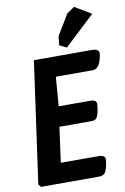

<svg xmlns="http://www.w3.org/2000/svg" viewBox="-108 -1085 744 1146"><g transform="rotate(-10 264.0 -512.0)"><path d="M341 -792 298 -813 304 -868 379 -992 425 -1024 525 -964ZM489 -752Q528 -750 528 -725Q528 -713 521 -688Q506 -632 469 -632H246L232 -455H425Q461 -455 461 -428Q461 -424 457.5 -397.5Q454 -371 445 -352.5Q436 -334 411 -334H215L186 -121H417Q440 -120 448 -111.5Q456 -103 454 -86Q447 -37 435.5 -18.5Q424 0 397 0H45L31 -16L134 -752Z"/></g></svg>

Font: Chau Philomene One
Style: Italic
Weight: 400
Designer: Vicente Lamonaca
Foundry: TipoType
Version: Version 1.001